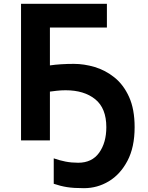

<svg xmlns="http://www.w3.org/2000/svg" viewBox="-20 -734 774 1004"><path d="M323 -262Q300 -262 277.5 -259.5Q255 -257 241 -255V0H90V-714H539V-590H241V-392Q268 -396 300 -398Q332 -400 366 -400Q420 -400 475.5 -383.5Q531 -367 578.5 -329Q626 -291 655 -227Q684 -163 684 -69Q684 36 646.5 107Q609 178 549 214Q489 250 419 250Q365 250 330.5 244.5Q296 239 261 227V94Q292 105 323 111Q354 117 389 117Q461 117 498.5 64.5Q536 12 536 -69Q536 -168 478 -215Q420 -262 323 -262Z"/></svg>

Font: Noto IKEA Latin
Style: Bold
Weight: 700
Designer: Monotype Design Team
Foundry: Monotype Imaging Inc.
Version: Version 1.0